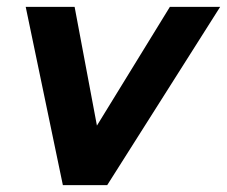

<svg xmlns="http://www.w3.org/2000/svg" viewBox="-20 -541 663 561"><path d="M163.7 0 55.1 -521H198L263.2 -174L476.4 -521H623.3L293.2 0Z"/></svg>

Font: Red Hat Display VF
Style: Italic
Weight: 300
Italic angle: -12°
Designer: Pentagram, MCKL
Foundry: Pentagram, MCKL
Version: Version 1.023